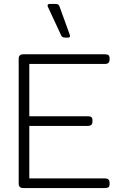

<svg xmlns="http://www.w3.org/2000/svg" viewBox="-20 -956 622 976"><path d="M291 -776 224 -920Q222 -923 222 -928Q222 -936 234 -936H261Q271 -936 275.5 -933Q280 -930 283 -922L334 -781L336 -773Q336 -765 326 -765H311Q303 -765 298.5 -767.5Q294 -770 291 -776ZM75 -23V-657Q75 -680 98 -680H514Q526 -680 531.5 -675.5Q537 -671 537 -660V-653Q537 -631 514 -631H129V-365H427Q439 -365 444.5 -360.5Q450 -356 450 -345V-338Q450 -316 427 -316H129V-49H514Q537 -49 537 -27V-20Q537 -9 531.5 -4.5Q526 0 514 0H98Q75 0 75 -23Z"/></svg>

Font: Mitr ExtraLight
Style: Regular
Weight: 275
Designer: Thanarat Vachiruckul
Foundry: Cadson Demak Co.,Ltd.
Version: Version 1.001